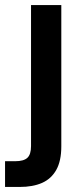

<svg xmlns="http://www.w3.org/2000/svg" viewBox="-49 -521 317 761"><path d="M-29 220V118H11Q45 118 59.5 104.5Q74 91 74 58V-501H194V59Q194 117 174 152.5Q154 188 117.5 204Q81 220 29 220Z"/></svg>

Font: DM Sans 18pt SemiBold
Style: Regular
Weight: 600
Designer: Colophon Foundry, Jonny Pinhorn
Foundry: Colophon Foundry
Version: Version 4.004;gftools[0.9.30]